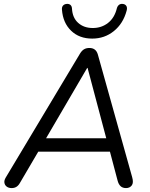

<svg xmlns="http://www.w3.org/2000/svg" viewBox="-20 -958 769 985"><path d="M39.8 6.9Q24.8 6.9 14.8 -0.4Q4.8 -7.7 2.7 -19.9Q0.5 -32.1 9.2 -46.7L390.6 -683.3Q399.8 -698.4 411.2 -705.2Q422.7 -711.9 438.6 -711.9Q472.1 -711.9 481.8 -679L658 -49.2Q666.3 -20.3 655.9 -6.7Q645.5 6.9 626.6 6.9Q609.2 6.9 598.7 -2.8Q588.1 -12.6 583.3 -31.5L539.4 -197.4L570.9 -180H145.3L185.7 -196L82.1 -19.4Q74.8 -6.2 64.3 0.4Q53.9 6.9 39.8 6.9ZM429.3 -609.5H427.3L208.2 -234.6L185.7 -248.6H552.4L529.1 -233.6ZM453.1 -760Q386.5 -760 344.8 -800.4Q303.1 -840.7 297.9 -907.6Q296.5 -921.2 302.9 -928.8Q309.2 -936.3 320.5 -937.8Q332.7 -939.3 340.5 -933.4Q348.3 -927.5 349.2 -914.7Q351.6 -867 381 -840.7Q410.3 -814.3 456.1 -814.3Q501 -814.3 534.4 -840.5Q567.8 -866.6 579.7 -916.2Q583.1 -927.5 590.9 -933.4Q598.8 -939.3 610.5 -937.8Q622.7 -936.3 628.3 -927.3Q633.9 -918.2 629.6 -903Q611.7 -836.7 564 -798.4Q516.4 -760 453.1 -760Z"/></svg>

Font: Nunito Variable Extra Light
Style: Italic
Weight: 200
Italic angle: -9°
Designer: Vernon Adams
Foundry: Vernon Adams
Version: Version 3.602